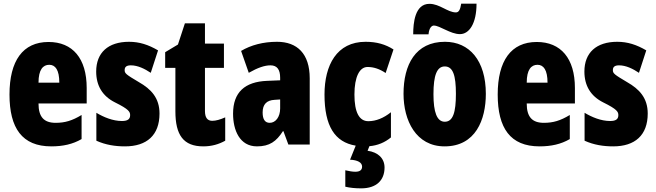

<svg xmlns="http://www.w3.org/2000/svg" viewBox="-20 -792 3593 1052"><path d="M246 -562C105 -562 32 -459 32 -274C32 -90 101 10 261 10C325 10 379 -2 427 -30V-162C376 -131 336 -119 285 -119C221 -119 191 -151 191 -225H455V-310C455 -472 378 -562 246 -562ZM250 -437C283 -437 305 -409 305 -339H191C191 -411 216 -437 250 -437Z M854 -170C854 -255 808 -304 741 -342C670 -384 663 -390 663 -408C663 -426 674 -434 697 -434C735 -434 773 -415 806 -393L846 -516C793 -547 744 -563 687 -563C572 -563 507 -503 507 -400C507 -322 542 -265 610 -231C687 -193 693 -179 693 -161C693 -138 678 -129 648 -129C598 -129 548 -150 508 -174V-21C559 2 611 10 665 10C784 10 854 -51 854 -170Z M1143 -130C1116 -130 1103 -148 1103 -184V-420H1207V-553H1103V-664H993L955 -548L885 -506V-420H941V-182C941 -52 985 10 1094 10C1139 10 1178 -1 1214 -21V-149C1187 -137 1163 -130 1143 -130Z M1498 -563C1422 -563 1355 -545 1301 -513L1343 -393C1392 -421 1430 -434 1462 -434C1498 -434 1515 -411 1515 -366V-352L1443 -349C1322 -344 1257 -287 1257 -169C1257 -79 1293 10 1388 10C1457 10 1494 -17 1530 -73H1533L1560 0H1677V-363C1677 -498 1608 -563 1498 -563ZM1485 -245 1515 -247V-198C1515 -151 1490 -119 1458 -119C1432 -119 1419 -138 1419 -176C1419 -220 1441 -243 1485 -245Z M2087 126C2087 76 2052 42 1994 34L2004 9C2049 5 2088 -11 2122 -39V-177C2082 -145 2040 -128 1998 -128C1948 -128 1922 -177 1922 -274C1922 -371 1950 -425 1994 -425C2028 -425 2060 -414 2093 -392L2136 -521C2092 -549 2044 -563 1983 -563C1825 -563 1758 -435 1758 -274C1758 -102 1814 -13 1929 6L1898 83C1939 85 1964 98 1964 121C1964 140 1951 149 1927 149C1912 149 1894 146 1872 141V231C1897 237 1926 240 1959 240C2042 240 2087 196 2087 126Z M2244 -604H2328C2331 -640 2346 -652 2357 -652C2390 -652 2448 -605 2500 -605C2551 -605 2591 -663 2591 -772H2507C2502 -741 2495 -724 2478 -724C2433 -724 2389 -771 2333 -771C2253 -771 2244 -666 2244 -604ZM2642 -278C2642 -460 2552 -563 2418 -563C2256 -563 2191 -437 2191 -278C2191 -132 2259 10 2416 10C2586 10 2642 -136 2642 -278ZM2355 -276C2355 -380 2374 -428 2417 -428C2462 -428 2478 -379 2478 -278C2478 -176 2462 -125 2417 -125C2374 -125 2355 -177 2355 -276Z M2921 -562C2780 -562 2707 -459 2707 -274C2707 -90 2776 10 2936 10C3000 10 3054 -2 3102 -30V-162C3051 -131 3011 -119 2960 -119C2896 -119 2866 -151 2866 -225H3130V-310C3130 -472 3053 -562 2921 -562ZM2925 -437C2958 -437 2980 -409 2980 -339H2866C2866 -411 2891 -437 2925 -437Z M3529 -170C3529 -255 3483 -304 3416 -342C3345 -384 3338 -390 3338 -408C3338 -426 3349 -434 3372 -434C3410 -434 3448 -415 3481 -393L3521 -516C3468 -547 3419 -563 3362 -563C3247 -563 3182 -503 3182 -400C3182 -322 3217 -265 3285 -231C3362 -193 3368 -179 3368 -161C3368 -138 3353 -129 3323 -129C3273 -129 3223 -150 3183 -174V-21C3234 2 3286 10 3340 10C3459 10 3529 -51 3529 -170Z"/></svg>

Font: Noto Sans Lao ExtraCondensed Black
Style: Regular
Weight: 900
Width: 2
Designer: Monotype Design Team
Foundry: Monotype Imaging Inc.
Version: Version 2.003